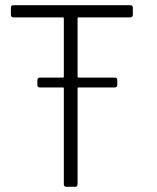

<svg xmlns="http://www.w3.org/2000/svg" viewBox="-20 -720 604 740"><path d="M482 -653H283Q279 -653 279 -649V-425Q279 -421 283 -421H422Q432 -421 432 -411V-393Q432 -383 422 -383H283Q279 -383 279 -379V-10Q279 0 269 0H236Q226 0 226 -10V-379Q226 -383 222 -383H134Q124 -383 124 -393V-411Q124 -421 134 -421H222Q226 -421 226 -425V-649Q226 -653 222 -653H32Q22 -653 22 -663V-690Q22 -700 32 -700H482Q492 -700 492 -690V-663Q492 -653 482 -653Z"/></svg>

Font: Barlow Light
Style: Regular
Weight: 300
Designer: Jeremy Tribby
Foundry: Tribby Type
Version: Version 1.422